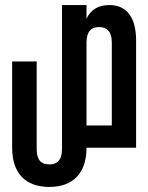

<svg xmlns="http://www.w3.org/2000/svg" viewBox="-20 -584 587 759"><path d="M225 -564V6C225 50 205 66 175 66C144 66 125 50 125 6V-341H28V0C28 98 78 155 175 155C271 155 322 98 322 0H518V-424C518 -514 482 -564 412 -564C368 -564 338 -545 322 -510V-564ZM322 -88V-416C322 -460 341 -477 372 -477C402 -477 422 -460 422 -416V-88Z"/></svg>

Font: Modon Arabic
Style: Bold
Weight: 700
Designer: Ahmedzaza
Foundry: Ahmedzaza
Version: Version 2.010